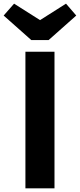

<svg xmlns="http://www.w3.org/2000/svg" viewBox="-60 -1030 437 1050"><path d="M301 -1010 159 -920 17 -1010 -40 -945 111 -811H206L357 -945ZM238 -747H79V0H238Z"/></svg>

Font: Glow Sans TC Normal
Style: Bold
Weight: 700
Designer: Ryoko NISHIZUKA (kana, bopomofo & ideographs); Paul D. Hunt (Latin, Greek & Cyrillic); Sandoll Communications, Soo-young
Version: Version 0.93